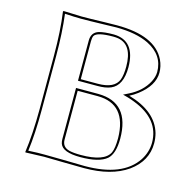

<svg xmlns="http://www.w3.org/2000/svg" viewBox="-97 -749 869 853"><g transform="rotate(15 337.5 -322.5)"><path d="M176.8 -645Q212.9 -645 280.8 -647Q324.2 -647.9 338.9 -647.9Q514.6 -647.9 562 -550.8Q575.2 -522.9 575.2 -493.2Q575.2 -434.1 509.3 -383.3Q490.7 -369.1 472.2 -359.9Q601.1 -322.8 627.9 -229.5Q633.8 -207.5 633.8 -184.1Q633.8 -102.1 560.5 -49.3Q486.3 2.9 360.8 2.9Q314 2.9 258.3 1.5Q210.9 0 176.8 0L91.8 2.9L90.8 0Q102.5 -81.5 103 -200.2V-444.8Q103 -559.6 90.8 -645L92.8 -647.9Q93.8 -647.9 176.8 -645ZM245.1 -321.8V-97.2Q245.1 -63.5 278.3 -54.7Q298.3 -49.8 332 -49.8Q440.4 -49.8 463.4 -97.2Q473.1 -118.7 473.1 -165Q470.7 -320.8 337.9 -321.8ZM245.1 -549.8V-375H323.2Q399.9 -375 417.5 -420.4Q425.8 -442.9 425.8 -481Q425.8 -581.1 359.4 -593.3Q348.1 -595.2 335.9 -595.2Q261.2 -595.2 249.5 -574.7Q245.1 -565.4 245.1 -549.8ZM176.8 -634.8Q147.9 -634.8 102.1 -637.7Q112.8 -553.2 112.8 -444.8V-200.2Q112.8 -87.4 102.1 -7.8Q148.4 -10.3 176.8 -9.8Q210.9 -9.8 258.8 -8.8Q314.9 -7.3 360.8 -6.8Q535.6 -6.8 599.1 -102.5Q623.5 -140.6 624 -184.1Q624 -292 499 -340.3Q484.4 -346.2 469.2 -350.6L444.3 -357.4L467.8 -369.1Q526.4 -397.9 552.7 -448.2Q564.5 -471.7 564.9 -493.2Q564.9 -571.3 487.3 -609.9Q430.2 -637.7 338.9 -638.2Q324.2 -638.2 281.2 -636.7Q212.9 -634.8 176.8 -634.8ZM234.9 -332H337.9Q482.4 -330.6 482.9 -165Q482.9 -95.7 453.6 -69.8Q418.5 -40 332 -40Q250 -40 237.8 -76.7Q234.9 -85.9 234.9 -97.2ZM234.9 -549.8Q234.9 -587.9 268.1 -598.1Q291.5 -605 335.9 -605Q435.1 -603 436 -481Q436 -396.5 385.3 -375Q360.4 -364.7 323.2 -365.2H234.9Z"/></g></svg>

Font: Linux Biolinum Outline O
Style: Bold
Weight: 700
Designer: Philipp H. Poll
Foundry: Philipp H. Poll
Version: Version 0.9.2